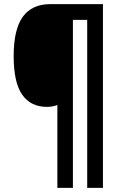

<svg xmlns="http://www.w3.org/2000/svg" viewBox="-20 -780 584 927"><path d="M477 127H401V-684H332V127H257V-273Q235 -264 207 -264Q128 -264 87 -323Q46 -382 46 -509Q46 -639 90.5 -699.5Q135 -760 222 -760H477Z"/></svg>

Font: Noto Sans Lao Condensed
Style: Bold
Weight: 700
Width: 3
Designer: Monotype Design Team
Foundry: Monotype Imaging Inc.
Version: Version 2.003; ttfautohint (v1.8.4.7-5d5b)